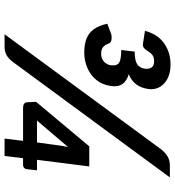

<svg xmlns="http://www.w3.org/2000/svg" viewBox="17 -784 767 841"><g transform="rotate(90 400.5 -363.5)"><path d="M211 -349Q174 -349 149 -359Q124 -369 108 -391Q92 -413 84 -450L126 -466Q131 -468 136 -468.5Q141 -469 146 -469Q167 -469 171 -455Q174 -446 180 -438Q186 -430 194.5 -426.5Q203 -423 215 -423Q236 -423 249.5 -435Q263 -447 266 -465Q269 -494 253.5 -502.5Q238 -511 199 -511L206 -570Q245 -570 261.5 -581Q278 -592 281 -615Q283 -633 275.5 -644Q268 -655 248 -655Q231 -655 221 -647.5Q211 -640 203 -626Q197 -616 190 -610.5Q183 -605 173 -606L115 -615Q130 -671 170 -699Q210 -727 262 -727Q315 -727 345 -699.5Q375 -672 370 -631Q366 -600 350.5 -578Q335 -556 305 -544Q335 -535 348 -516.5Q361 -498 357 -468Q352 -429 330.5 -402.5Q309 -376 277 -362.5Q245 -349 211 -349ZM587 0 597 -81H453Q429 -81 428 -99L426 -138L621 -371H709L680 -142H726L721 -97Q721 -91 715.5 -86Q710 -81 702 -81H673L663 0ZM508 -142H604L615 -224Q616 -236 618.5 -249.5Q621 -263 624 -278ZM130 0 632 -683Q646 -702 663.5 -713Q681 -724 703 -724H757L251 -36Q236 -16 220 -8Q204 0 184 0Z"/></g></svg>

Font: Aleo
Style: Bold Italic
Weight: 700
Italic angle: -7°
Version: Version 2.001;gftools[0.9.29]